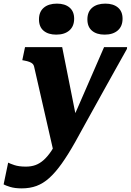

<svg xmlns="http://www.w3.org/2000/svg" viewBox="-83 -800 721 1059"><path d="M218 62 281 -9 345 -113 260 -540H55L40 -468L51 -466Q68 -463 79.5 -458.5Q91 -454 97 -448Q103 -442 105 -433ZM296 -94 243 -43Q221 2 200 33Q179 64 157.5 83Q136 102 112.5 110.5Q89 119 60 119Q21 119 -4 110.5Q-29 102 -38 97L-63 217Q-53 223 -27 231Q-1 239 37 239Q82 239 118.5 225.5Q155 212 188.5 182Q222 152 257 103Q292 54 332 -17Q358 -64 385.5 -114Q413 -164 442 -216Q471 -268 500 -320.5Q529 -373 558.5 -425.5Q588 -478 617 -530L618 -540H491Q467 -484 442.5 -428.5Q418 -373 394 -317Q370 -261 345.5 -205.5Q321 -150 296 -94ZM227 -609Q273 -609 299.5 -632Q326 -655 326 -697Q326 -737 300.5 -758.5Q275 -780 231 -780Q185 -780 158.5 -757.5Q132 -735 132 -693Q132 -652 157.5 -630.5Q183 -609 227 -609ZM494 -609Q540 -609 566.5 -632Q593 -655 593 -697Q593 -737 567.5 -758.5Q542 -780 498 -780Q452 -780 425.5 -757.5Q399 -735 399 -693Q399 -652 424.5 -630.5Q450 -609 494 -609Z"/></svg>

Font: Roboto Serif 20pt
Style: Bold Italic
Weight: 700
Italic angle: -10°
Version: Version 1.007